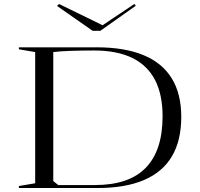

<svg xmlns="http://www.w3.org/2000/svg" viewBox="-20 -946 1006 966"><path d="M465 -708Q606 -708 701 -669Q796 -630 844 -552Q892 -474 892 -358Q892 -239 845 -159.5Q798 -80 704 -40Q610 0 470 0H75V-10L157 -24V-684L75 -698V-708ZM453 -692Q388 -692 332.5 -690Q277 -688 248 -684V-35L273 -15H458Q629 -15 713.5 -102Q798 -189 798 -361Q798 -470 760 -543.5Q722 -617 645.5 -654.5Q569 -692 453 -692ZM656 -926 663 -917 485 -791H446L267 -916L277 -926L496 -819Z"/></svg>

Font: Kalnia SemiExpanded Light
Style: Regular
Weight: 300
Width: 6
Designer: Frida Medrano
Foundry: Frida Medrano
Version: Version 1.105